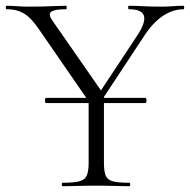

<svg xmlns="http://www.w3.org/2000/svg" viewBox="-25 -645 658 665"><path d="M135 -288Q132 -288 131 -292.5Q130 -297 131 -301.5Q132 -306 135 -306H478Q481 -306 482 -301.5Q483 -297 482 -292.5Q481 -288 478 -288ZM297 -290 453 -526Q481 -570 473 -591.5Q465 -613 421 -613Q419 -613 419 -619Q419 -625 421 -625Q447 -625 471 -623.5Q495 -622 533 -622Q558 -622 573.5 -623.5Q589 -625 611 -625Q613 -625 613 -619Q613 -613 611 -613Q586 -613 562 -602.5Q538 -592 516.5 -572Q495 -552 476 -523L313 -276ZM298 -271 111 -542Q85 -581 60 -597Q35 -613 -2 -613Q-5 -613 -5 -619Q-5 -625 -2 -625Q15 -625 34.5 -623.5Q54 -622 71 -622Q98 -622 121.5 -622.5Q145 -623 166 -624Q187 -625 204 -625Q206 -625 206 -619Q206 -613 204 -613Q163 -613 152 -604Q141 -595 157 -573L335 -317ZM282 -310 335 -319V-81Q335 -52 341 -37Q347 -22 366 -17Q385 -12 423 -12Q426 -12 426 -6Q426 0 423 0Q400 0 371 -1Q342 -2 308 -2Q275 -2 245 -1Q215 0 192 0Q189 0 189 -6Q189 -12 192 -12Q230 -12 249.5 -17Q269 -22 275.5 -37Q282 -52 282 -81Z"/></svg>

Font: Cormorant Infant Light
Style: Regular
Weight: 300
Designer: Christian Thalmann (Catharsis Fonts)
Foundry: Catharsis Fonts
Version: Version 4.001